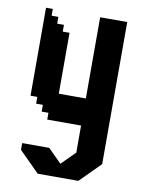

<svg xmlns="http://www.w3.org/2000/svg" viewBox="-80 -525 620 815"><g transform="rotate(10 229.5 -117.0)"><path d="M285.3 -466.7V-116.7H168.7V-379.2H139.5V-408.3H110.3V-437.5H81.2V-466.7H52V-87.5H81.2V-58.4H110.3V-29.2H139.5V0H285.3V116.7L227 175L168.7 116.7H52V145.8L139.5 233.3H314.5L402 145.8V-466.7Z"/></g></svg>

Font: Stepalange
Style: Regular
Weight: 400
Designer: Szymon Furjan
Version: Version 1.005;Fontself Maker 3.5.8